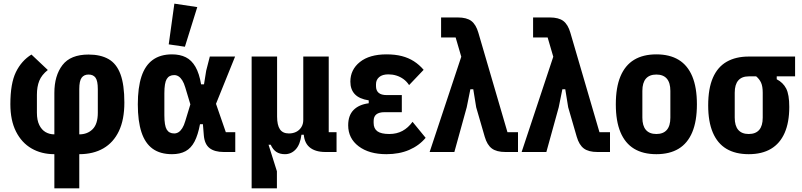

<svg xmlns="http://www.w3.org/2000/svg" viewBox="-20 -836 4411 1056"><path d="M279 200V12Q208 12 153.5 -19.5Q99 -51 68 -112.5Q37 -174 37 -263Q37 -377 67.5 -439.5Q98 -502 153 -536L243 -451Q209 -424 196 -391.5Q183 -359 183 -315V-216Q183 -175 196 -148.5Q209 -122 230.5 -109.5Q252 -97 279 -97V-325Q279 -420 323.5 -478Q368 -536 467 -536Q533 -536 577 -511Q621 -486 642.5 -428Q664 -370 664 -272Q664 -178 634 -115Q604 -52 548.5 -20Q493 12 416 12V200ZM416 -346V-97Q461 -97 489.5 -125.5Q518 -154 518 -216V-346Q518 -391 505.5 -408.5Q493 -426 467 -426Q442 -426 429 -408.5Q416 -391 416 -346Z M1274 -109V0H1211Q1160 0 1132.5 -21.5Q1105 -43 1101 -92L1096 -153H1080Q1069 -94 1050 -57.5Q1031 -21 1000.5 -4.5Q970 12 926 12Q861 12 819.5 -18Q778 -48 758 -109Q738 -170 738 -262Q738 -354 758 -415Q778 -476 820 -506.5Q862 -537 926 -537Q970 -537 1002 -521Q1034 -505 1055 -468.5Q1076 -432 1086 -372H1102L1114 -447L1134 -525H1273L1168 -265L1222 -109ZM938 -102Q951 -102 962 -109Q973 -116 982.5 -131Q992 -146 999 -170L1027 -262L999 -355Q992 -379 982.5 -394Q973 -409 962 -416Q951 -423 938 -423Q910 -423 897 -401.5Q884 -380 884 -323V-202Q884 -145 897 -123.5Q910 -102 938 -102ZM1065 -797 997 -579 908 -592 939 -816Z M1503 200H1364V-525H1504V-195Q1504 -148 1519.5 -125Q1535 -102 1569 -102Q1591 -102 1608.5 -110.5Q1626 -119 1637 -136Q1648 -153 1648 -176V-525H1788V-109H1831V0H1770Q1712 0 1681 -27.5Q1650 -55 1650 -112V-128L1694 -95H1638Q1631 -41 1606.5 -14.5Q1582 12 1547 12Q1519 12 1500 -0.5Q1481 -13 1469 -40H1457L1503 106Z M2249 -166 2321 -78Q2285 -35 2230.5 -11.5Q2176 12 2105 12Q2010 12 1952.5 -31.5Q1895 -75 1895 -147Q1895 -201 1924.5 -231Q1954 -261 2008 -268V-284Q1956 -292 1931.5 -318Q1907 -344 1907 -387Q1907 -453 1959.5 -495Q2012 -537 2106 -537Q2153 -537 2190 -527.5Q2227 -518 2256.5 -499Q2286 -480 2310 -452L2230 -368Q2217 -388 2199 -401Q2181 -414 2160 -420.5Q2139 -427 2116 -427Q2083 -427 2065.5 -412Q2048 -397 2048 -373V-362Q2048 -338 2062.5 -325.5Q2077 -313 2107 -313H2190V-219H2095Q2065 -219 2050 -207Q2035 -195 2035 -171V-160Q2035 -129 2055.5 -114Q2076 -99 2121 -99Q2162 -99 2193.5 -116Q2225 -133 2249 -166Z M2517 -524 2486 -630H2406V-740H2497Q2547 -740 2572.5 -720.5Q2598 -701 2611 -656L2771 -109H2829V0H2760Q2711 0 2685 -19.5Q2659 -39 2646 -84L2599 -246L2583 -345H2567L2547 -246L2479 0H2343Z M3023 -524 2992 -630H2912V-740H3003Q3053 -740 3078.5 -720.5Q3104 -701 3117 -656L3277 -109H3335V0H3266Q3217 0 3191 -19.5Q3165 -39 3152 -84L3105 -246L3089 -345H3073L3053 -246L2985 0H2849Z M3590 12Q3517 12 3467.5 -18Q3418 -48 3392.5 -109Q3367 -170 3367 -262Q3367 -355 3392.5 -416Q3418 -477 3467.5 -507Q3517 -537 3590 -537Q3663 -537 3712.5 -507Q3762 -477 3787.5 -416Q3813 -355 3813 -262Q3813 -170 3787.5 -109Q3762 -48 3712.5 -18Q3663 12 3590 12ZM3590 -99Q3628 -99 3647.5 -121.5Q3667 -144 3667 -189V-336Q3667 -381 3647.5 -403.5Q3628 -426 3590 -426Q3552 -426 3532.5 -403.5Q3513 -381 3513 -336V-189Q3513 -144 3532.5 -121.5Q3552 -99 3590 -99Z M4353 -416H4252V-400Q4287 -382 4304 -349Q4321 -316 4321 -248Q4321 -163 4295.5 -105Q4270 -47 4220.5 -17.5Q4171 12 4098 12Q4025 12 3975.5 -17.5Q3926 -47 3900.5 -107Q3875 -167 3875 -256Q3875 -349 3901 -408.5Q3927 -468 3977 -496.5Q4027 -525 4098 -525H4353ZM4139 -416H4098Q4060 -416 4040.5 -393.5Q4021 -371 4021 -326V-189Q4021 -144 4040.5 -121.5Q4060 -99 4098 -99Q4136 -99 4155.5 -121.5Q4175 -144 4175 -189V-326Q4175 -361 4166 -381Q4157 -401 4139 -416Z"/></svg>

Font: IBM Plex Sans Condensed
Style: Bold
Weight: 700
Width: 3
Designer: Mike Abbink, Paul van der Laan, Pieter van Rosmalen
Foundry: Bold Monday
Version: Version 3.201